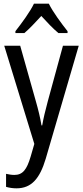

<svg xmlns="http://www.w3.org/2000/svg" viewBox="-20 -786 452 1046"><path d="M246 -766H165C144 -722 100 -662 64 -616V-606H113C140 -629 173 -664 205 -699C237 -664 268 -631 298 -606H348V-616C314 -659 268 -721 246 -766ZM3 -537 167 -2 147 67C126 138 104 167 58 167C43 167 26 164 13 161V232C31 237 49 240 70 240C152 240 197 186 229 79L409 -537H323L240 -233C227 -185 216 -139 210 -103H206C199 -146 188 -190 176 -232L90 -537Z"/></svg>

Font: Noto Sans Gujarati Condensed
Style: Regular
Weight: 400
Width: 3
Designer: Jelle Bosma - Monotype Design Team, Universal Thirst
Foundry: Monotype Imaging Inc.
Version: Version 2.106